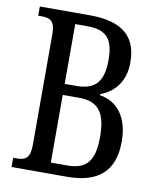

<svg xmlns="http://www.w3.org/2000/svg" viewBox="-81 -778 691 841"><g transform="rotate(10 264.5 -357.0)"><path d="M28 0H274C416 0 484 -64 484 -193C484 -303 432 -365 355 -377V-382C413 -403 461 -453 461 -541C461 -661 390 -714 251 -714H28V-673H45C77 -673 103 -665 103 -606V-112C103 -53 82 -41 45 -41H28ZM246 -399H194V-665H245C329 -665 365 -634 365 -535C365 -443 333 -399 246 -399ZM267 -49H194V-350H268C356 -350 387 -300 387 -196C387 -88 351 -49 267 -49Z"/></g></svg>

Font: Noto Serif Lao ExtCond
Style: Regular
Weight: 400
Width: 2
Designer: Monotype Design Team
Foundry: Monotype Imaging Inc.
Version: Version 2.004